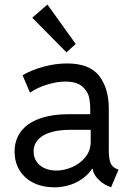

<svg xmlns="http://www.w3.org/2000/svg" viewBox="-20 -800 568 828"><path d="M43 -146.5Q43 -197.3 70.8 -233.6Q98.6 -270 151.6 -288.8Q204.6 -307.6 279.3 -307.6H369.1V-330.1Q369.1 -358.4 363.5 -382.8Q357.9 -407.2 334 -427.7Q310.1 -448.2 260.7 -448.2Q224.6 -448.2 181.9 -434.8Q139.2 -421.4 109.4 -400.4L77.1 -475.6Q116.2 -498.5 168.2 -512.5Q220.2 -526.4 268.6 -526.4Q366.2 -526.4 407.7 -472.7Q449.2 -418.9 449.2 -332V-150.4Q449.2 -116.2 456.5 -97.9Q463.9 -79.6 481.4 -72.3L491.2 -68.4L459 7.8L445.3 2Q419.4 -9.3 400.6 -30Q381.8 -50.8 379.4 -72.3H377Q354 -36.6 310.5 -14.4Q267.1 7.8 212.9 7.8Q164.6 7.8 126 -10.7Q87.4 -29.3 65.2 -64.2Q43 -99.1 43 -146.5ZM222.7 -64.5Q256.3 -64.5 291 -79.3Q325.7 -94.2 348.4 -122.6Q371.1 -150.9 371.1 -188.5V-240.2H285.2Q208.5 -240.2 166.7 -215.8Q125 -191.4 125 -146.5Q125 -121.6 137.9 -102.8Q150.9 -84 173.1 -74.2Q195.3 -64.5 222.7 -64.5ZM119.1 -723.6 184.6 -780.3 306.6 -610.4 266.6 -574.2Z"/></svg>

Font: Reddit Sans Vanilla
Style: Regular
Weight: 400
Designer: Stephen Hutchings
Foundry: Reddit
Version: Version 1.013